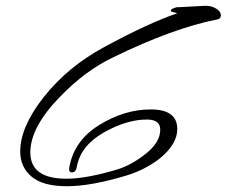

<svg xmlns="http://www.w3.org/2000/svg" viewBox="-20 -626 785 665"><path d="M599 -601 691 -606Q713 -606 729 -596Q745 -586 745 -573.5Q745 -561 734 -559Q580 -529 371 -427Q275 -381 189 -292Q85 -186 85 -98Q85 -7 210 -7Q279 -7 386 -39Q435 -54 485 -93.5Q535 -133 535 -177Q535 -212 489 -212Q418 -212 338.5 -166.5Q259 -121 246 -48Q243 -29 229 -29Q217 -29 220 -46Q236 -138 322 -192Q410 -247 502 -247Q594 -247 594 -179Q594 -126 532 -76Q482 -38 421 -19Q296 19 212 19Q128 19 89 -14.5Q50 -48 50 -101Q50 -187 132.5 -291Q215 -395 341 -463Q496 -547 594 -580Q578 -584 574.5 -585.5Q571 -587 572 -591Q574 -595 583.5 -598.5Q593 -602 599 -601Z"/></svg>

Font: Alex Brush
Style: Regular
Weight: 400
Designer: Robert E. Leuschke
Foundry: Robert E. Leuschke
Version: Version 1.003